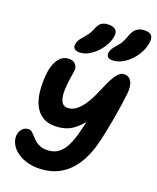

<svg xmlns="http://www.w3.org/2000/svg" viewBox="-145 -1112 996 1221"><g transform="rotate(15 353.0 -502.0)"><path d="M252.4 9.4Q198.8 9.4 156.8 -5.9Q114.8 -21.2 86.2 -45.6Q57.6 -70 45.2 -100Q32.8 -130 37.6 -158.8Q40 -172.6 47.8 -185.9Q55.6 -199.2 68.7 -207.7Q81.8 -216.2 99.2 -216.2Q114.6 -216.2 125.2 -206.1Q135.8 -196 146.3 -181.4Q156.8 -166.8 171 -152.2Q185.2 -137.6 206.9 -127.5Q228.6 -117.4 262.2 -117.4Q302.4 -117.4 331.5 -138Q360.6 -158.6 381.1 -193.2Q401.6 -227.8 416.4 -267.8Q425.4 -291.2 436.8 -326.3Q448.2 -361.4 459.9 -400.6Q471.6 -439.8 483 -477.1Q494.4 -514.4 503 -544Q511.6 -573.6 516.2 -587.8L525.8 -459.2Q491.2 -407 455.1 -365.7Q419 -324.4 377.1 -300.8Q335.2 -277.2 281 -277.2Q219.4 -277.2 182.3 -302.2Q145.2 -327.2 127.8 -370.7Q110.4 -414.2 109.9 -470.1Q109.4 -526 121 -587Q127.8 -620.6 141.9 -650Q156 -679.4 177.7 -697.2Q199.4 -715 228.8 -715Q260.8 -715 277.1 -695.8Q293.4 -676.6 287.4 -649.2Q284.2 -633 278.6 -612.8Q273 -592.6 267.6 -567.2Q263.2 -543.8 259.8 -516.7Q256.4 -489.6 259.1 -465.4Q261.8 -441.2 274 -425.8Q286.2 -410.4 312.2 -410.4Q340 -410.4 365 -426.6Q390 -442.8 412.3 -469Q434.6 -495.2 452.9 -526.1Q471.2 -557 486 -585.4Q503.6 -619.6 521.5 -647.9Q539.4 -676.2 557.9 -693.6Q576.4 -711 594.8 -711Q631.4 -711 646.2 -679.4Q661 -647.8 649.8 -593.2Q643.8 -563.2 633.3 -518.2Q622.8 -473.2 608.7 -420.9Q594.6 -368.6 579.3 -317.7Q564 -266.8 548.4 -226Q531.2 -181.2 505.5 -139.1Q479.8 -97 444.3 -63.5Q408.8 -30 361.3 -10.3Q313.8 9.4 252.4 9.4ZM512.6 -776.4Q484.6 -776.4 474.1 -787.4Q463.6 -798.4 466.4 -815Q470 -831.8 479.9 -844.9Q489.8 -858 507.8 -874.2Q529.4 -894.4 541 -914Q552.6 -933.6 565.6 -961Q579.6 -990 599.7 -1002.2Q619.8 -1014.4 643.4 -1014.4Q679.8 -1014.4 695.3 -999.2Q710.8 -984 704.4 -952.4Q697.6 -917.6 678.1 -885.7Q658.6 -853.8 631.2 -829.1Q603.8 -804.4 572.8 -790.4Q541.8 -776.4 512.6 -776.4ZM295.4 -770.6Q268.6 -770.6 256.2 -782.2Q243.8 -793.8 248.2 -812.8Q251.8 -828.4 260.2 -840.9Q268.6 -853.4 286.2 -870Q305.8 -888.6 317.4 -902.4Q329 -916.2 340 -938.6Q354.4 -968.2 371.4 -979.4Q388.4 -990.6 411.8 -990.6Q447.6 -990.6 465.5 -975.5Q483.4 -960.4 476.4 -929.2Q469.8 -900.2 451.7 -871.9Q433.6 -843.6 407.9 -820.9Q382.2 -798.2 353.1 -784.4Q324 -770.6 295.4 -770.6Z"/></g></svg>

Font: Shantell Sans Light
Style: Italic
Weight: 300
Italic angle: -11°
Designer: Stephen Nixon, Anya Danilova, Shantell Martin
Foundry: Arrow Type
Version: Version 1.008;[ac192a2d6]